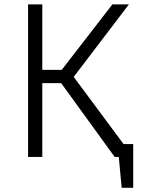

<svg xmlns="http://www.w3.org/2000/svg" viewBox="-20 -725 655 887"><path d="M320.5 -369.7 550.8 -59.5H595.4V142.6H542.1L528.7 0H509.7L262.6 -341H175.4V0H109.7V-704.6H175.4V-402.1H265.1L499 -704.6H575.4Z"/></svg>

Font: Fira Code Fixed Light
Style: Regular
Weight: 300
Monospace: yes
Designer: Carrois Corporate, Edenspiekermann AG, Nikita Prokopov
Foundry: Carrois Corporate, Edenspiekermann AG, Nikita Prokopov
Version: Version 5.002